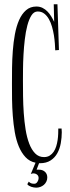

<svg xmlns="http://www.w3.org/2000/svg" viewBox="-20 -742 323 886"><path d="M147 124Q142.1 124 136.2 123Q130.4 122.1 124.5 120.1Q118.7 118.2 113.8 115.2Q108.9 112.3 106 107.9L112.8 96.2Q118.2 102.1 124.3 104Q130.4 106 138.2 106Q147 106 152.6 97.2Q158.2 88.4 158.2 80.1Q158.2 69.3 150.9 63.7Q143.6 58.1 133.8 58.1Q127.9 58.1 122.1 61L144 8.8Q116.7 3.4 97.9 -16.6Q79.1 -36.6 66.9 -65.9Q54.7 -95.2 48.3 -131.8Q42 -168.5 39.1 -207Q36.1 -245.6 35.6 -283.7Q35.2 -321.8 35.2 -355Q35.2 -388.7 35.6 -428.2Q36.1 -467.8 39.1 -507.6Q42 -547.4 48.8 -584.2Q55.7 -621.1 68.1 -649.4Q80.6 -677.7 100.1 -694.8Q119.6 -711.9 147.9 -711.9Q163.6 -711.9 176.3 -705.6Q189 -699.2 198.7 -689.2Q208.5 -679.2 216.3 -666.5Q224.1 -653.8 230 -641.1L228 -722.2H245.1L252 -511.2L234.9 -509.8Q234.4 -522.5 233.2 -540.8Q231.9 -559.1 228.8 -579.1Q225.6 -599.1 220 -618.7Q214.4 -638.2 205.6 -653.8Q196.8 -669.4 184.1 -679.2Q171.4 -689 153.8 -689Q136.7 -689 125.2 -671.1Q113.8 -653.3 106.2 -624.5Q98.6 -595.7 94.5 -560.3Q90.3 -524.9 88.4 -489.3Q86.4 -453.6 86.2 -422.1Q85.9 -390.6 85.9 -370.1Q85.9 -337.4 86.4 -298.3Q86.9 -259.3 89.6 -220.2Q92.3 -181.2 98.1 -144.5Q104 -107.9 114.7 -79.6Q125.5 -51.3 142.1 -34.2Q158.7 -17.1 183.1 -17.1Q198.2 -17.1 209.2 -23.9Q220.2 -30.8 227.5 -41.5Q234.9 -52.2 239.3 -66.4Q243.7 -80.6 245.8 -95.2Q248 -109.9 248.5 -124Q249 -138.2 249 -148.9H264.2Q264.2 -144.5 264.6 -140.1Q265.1 -135.7 265.1 -131.8Q265.1 -106.9 260.5 -81.3Q255.9 -55.7 244.6 -35.2Q233.4 -14.6 213.6 -1.7Q193.8 11.2 164.1 11.2H160.2L148.9 41H160.2Q176.8 41 187.5 50.8Q198.2 60.5 198.2 77.1Q198.2 87.4 193.8 96.2Q189.5 105 182.4 111.1Q175.3 117.2 166 120.6Q156.7 124 147 124Z"/></svg>

Font: Bigelow Rules
Style: Regular
Weight: 400
Designer: Astigmatic (AOETI)
Foundry: Astigmatic (AOETI)
Version: Version 1.001